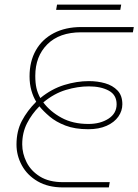

<svg xmlns="http://www.w3.org/2000/svg" viewBox="-20 -818 604 838"><path d="M255 0Q190 0 144.5 -26.5Q99 -53 75.5 -96Q52 -139 52 -187Q52 -246 75.5 -290.5Q99 -335 138 -374Q125 -395 117 -423Q109 -451 109 -485Q109 -550 136.5 -598.5Q164 -647 215 -673.5Q266 -700 335 -700H564L560 -677H334Q239 -677 186.5 -624.5Q134 -572 134 -487Q134 -456 139 -434Q144 -412 156 -390Q205 -430 260 -447Q315 -464 368 -464Q406 -464 439 -454.5Q472 -445 493 -423Q514 -401 514 -363Q514 -334 496.5 -309Q479 -284 445.5 -269Q412 -254 365 -254Q307 -254 265.5 -270Q224 -286 196.5 -309.5Q169 -333 152 -354Q119 -321 98 -280Q77 -239 77 -188Q77 -148 96 -110Q115 -72 154.5 -47.5Q194 -23 255 -23H459L455 0ZM366 -277Q418 -277 453.5 -300Q489 -323 489 -363Q489 -404 454.5 -422.5Q420 -441 368 -441Q319 -441 267.5 -425.5Q216 -410 169 -371Q199 -331 248.5 -304Q298 -277 366 -277ZM225 -775 229 -798H509L505 -775Z"/></svg>

Font: MuseoModerno Thin
Style: Italic
Weight: 100
Italic angle: -9°
Designer: Pablo Cosgaya, Héctor Gatti, Marcela Romero, and the Authors of The MuseoModerno Project.
Foundry: Omnibus-Type Team
Version: Version 1.003